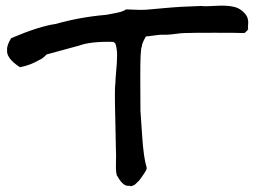

<svg xmlns="http://www.w3.org/2000/svg" viewBox="-20 -626 897 674"><path d="M434 26Q413 30 393 -6Q386 -12 387 -51.5Q388 -91 387 -97Q387 -116 384.5 -217Q382 -318 385 -333Q385 -347 388 -377.5Q391 -408 391 -432Q391 -456 385 -473Q380 -478 378 -479Q298 -481 258 -466L144 -435Q128 -419 119 -416Q84 -396 50 -390Q1 -422 5 -451Q3 -465 19 -492Q118 -534 176 -542Q260 -566 353 -574Q358 -575 374.5 -578Q391 -581 402.5 -584Q414 -587 423 -593Q426 -593 439.5 -592.5Q453 -592 465 -591.5Q477 -591 495 -592Q500 -592 556.5 -597.5Q613 -603 686 -605Q701 -603 738.5 -605.5Q776 -608 801.5 -602Q827 -596 844 -573Q849 -566 850.5 -557Q852 -548 851 -540Q850 -532 851 -523Q850 -521 845 -516Q840 -511 838 -510Q814 -511 733.5 -511Q653 -511 629 -510Q617 -510 595.5 -507Q574 -504 562 -504H543Q538 -504 533 -503L502 -499Q497 -498 492 -498Q477 -471 478 -463Q472 -455 472.5 -350.5Q473 -246 473 -238Q474 -227 479 -149.5Q484 -72 495 -37V-34Q493 -25 469 7Q466 10 460 16Q454 22 453 22.5Q452 23 445.5 26Q439 29 434 26Z"/></svg>

Font: Excalifont
Style: Regular
Weight: 400
Designer: Your Own Font Foundry (Virgil); Ján Filípek / DizajnDesign (Excalifont, modifications)
Foundry: Your Own Font Foundry (Virgil); Ján Filípek / DizajnDesign (Excalifont, modifications)
Version: Version 1.000;Glyphs 3.2 (3227)